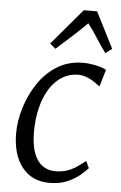

<svg xmlns="http://www.w3.org/2000/svg" viewBox="-57 -854 569 904"><g transform="rotate(5 228.0 -402.0)"><path d="M211.5 10Q128.5 10 81.8 -49Q35 -108 35 -210Q35 -267 53.8 -329.2Q72.5 -391.5 108.5 -445.8Q144.5 -500 198 -533.5Q251.5 -567 321.5 -567Q348 -567 378.8 -560.8Q409.5 -554.5 430.5 -543.5L407 -463.5L395.5 -470.5Q383 -481 367.2 -489.8Q351.5 -498.5 335.2 -503.8Q319 -509 303.5 -509Q261 -509 227 -488Q193 -467 168.5 -428.5Q144 -390 131 -337.2Q118 -284.5 118 -220.5Q118.5 -162.5 132.2 -124.2Q146 -86 172 -66.5Q198 -47 234 -47Q264 -47 287.5 -54.8Q311 -62.5 332 -76.2Q353 -90 375 -108L390.5 -75Q378.5 -61 354.2 -40.8Q330 -20.5 294.5 -5.2Q259 10 211.5 10ZM184.5 -621.5 158 -644 302 -814H365L451 -644L420.5 -621.5Q396 -655 375 -688Q354 -721 328.5 -754.5Q295.5 -721 258.8 -688Q222 -655 184.5 -621.5Z"/></g></svg>

Font: Merriweather 20pt Light
Style: Italic
Weight: 300
Italic angle: -7.8°
Version: Version 2.101